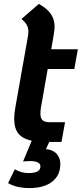

<svg xmlns="http://www.w3.org/2000/svg" viewBox="-20 -720 415 974"><path d="M188 -176Q185 -158 185 -144Q185 -120 196 -110Q207 -100 232 -100H310L292 0H230L213 36Q251 41 268.5 61.5Q286 82 286 112Q286 169 245 201.5Q204 234 129 234Q64 234 21 209L55 139Q90 158 123 158Q156 158 170.5 149.5Q185 141 185 124Q185 97 130 97Q123 97 97 99L141 -6Q97 -15 74.5 -41Q52 -67 52 -118Q52 -143 58 -176L123 -543Q124 -549 124 -559Q124 -578 116 -593Q108 -608 89 -624L177 -700Q219 -677 238 -649Q257 -621 257 -584Q257 -573 253 -547L240 -470H375L357 -370H222Z"/></svg>

Font: KoHo
Style: Bold Italic
Weight: 700
Italic angle: -10°
Version: Version 1.000; ttfautohint (v1.6)